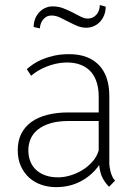

<svg xmlns="http://www.w3.org/2000/svg" viewBox="-20 -747 565 777"><path d="M215.3 -29.3Q239.3 -29.3 265.1 -37.1Q291 -44.9 314 -59.1Q336.9 -73.2 354.5 -93.3Q372.1 -113.3 379.4 -138.2V-257.3H257.3Q213.9 -257.3 183.1 -247.8Q152.3 -238.3 132.6 -222.2Q112.8 -206.1 103.8 -184.6Q94.7 -163.1 94.7 -139.2Q94.7 -114.7 102.5 -94.5Q110.4 -74.2 125.7 -59.8Q141.1 -45.4 163.6 -37.4Q186 -29.3 215.3 -29.3ZM421.4 8.8Q405.8 -6.8 395.3 -26.4Q384.8 -45.9 381.3 -79.1Q353.5 -38.6 308.6 -14.2Q263.7 10.3 206.5 10.3Q174.8 10.3 146.7 0.5Q118.7 -9.3 97.7 -28.3Q76.7 -47.4 64.2 -75.2Q51.8 -103 51.8 -139.2Q51.8 -176.8 65.9 -205.3Q80.1 -233.9 106.7 -253.2Q133.3 -272.5 171.4 -282.2Q209.5 -292 257.3 -292H379.4V-357.9Q379.4 -386.2 372.1 -411.4Q364.7 -436.5 349.1 -455.1Q333.5 -473.6 308.1 -484.1Q282.7 -494.6 247.1 -494.1Q226.1 -493.7 205.8 -489Q185.5 -484.4 167.2 -477.1Q148.9 -469.7 133.3 -460.2Q117.7 -450.7 106 -440.4L88.4 -467.3Q98.6 -476.1 113.5 -486.6Q128.4 -497.1 149.4 -506.1Q170.4 -515.1 198 -521.5Q225.6 -527.8 260.3 -527.8Q336.9 -527.8 379.6 -484.4Q422.4 -440.9 422.4 -357.9V-83.5Q422.4 -79.6 423.6 -71Q424.8 -62.5 427.5 -52.2Q430.2 -42 434.6 -32.2Q439 -22.5 445.8 -16.1ZM407.7 -720.2Q407.7 -701.7 401.6 -686Q395.5 -670.4 384.8 -658.9Q374 -647.5 359.6 -641.1Q345.2 -634.8 329.1 -634.8Q309.6 -634.8 291.5 -642.6Q273.4 -650.4 256.1 -659.4Q238.8 -668.5 222.2 -676.3Q205.6 -684.1 189 -684.1Q175.8 -684.1 166.7 -678.5Q157.7 -672.9 152.1 -664.8Q146.5 -656.7 144 -647.7Q141.6 -638.7 141.6 -632.3L116.2 -637.7Q116.2 -656.2 122.6 -671.6Q128.9 -687 139.4 -698Q149.9 -709 163.8 -715.1Q177.7 -721.2 192.9 -721.2Q216.3 -721.2 236.3 -713.4Q256.3 -705.6 273.9 -696.5Q291.5 -687.5 306.6 -679.7Q321.8 -671.9 335 -671.9Q356.4 -671.9 370.1 -687.5Q383.8 -703.1 383.8 -726.6Z"/></svg>

Font: Ufes Sans Thin
Style: Regular
Weight: 100
Designer: Ricardo Esteves & Thais Bronze
Foundry: ProDesignUfes - Ricardo Esteves, Thais Bronze (This is a derivative work, based on Roboto family, by Christian Robertson
Version: Version 2.0